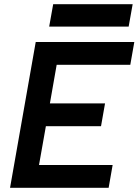

<svg xmlns="http://www.w3.org/2000/svg" viewBox="-20 -893 659 913"><path d="M27.8 0 149.9 -693.4H618.7L599.6 -585H249.5L217.3 -401.4H479.5L460.4 -293H198.2L165.5 -108.4H515.6L496.6 0ZM213.9 -766.6 232.9 -873H610.8L591.8 -766.6Z"/></svg>

Font: Cascadia Mono NF SemiBold
Style: Italic
Weight: 600
Italic angle: -10°
Monospace: yes
Designer: Aaron Bell
Foundry: Saja Typeworks
Version: Version 2404.023; ttfautohint (v1.8.4)